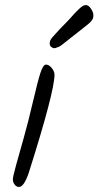

<svg xmlns="http://www.w3.org/2000/svg" viewBox="-20 -758 390 761"><path d="M196 -462Q196 -395 94 -73Q75 -17 55 -17Q45 -17 38 -26.5Q31 -36 31 -47Q31 -58 44 -104.5Q57 -151 74.5 -213Q92 -275 111 -356.5Q130 -438 140.5 -470Q151 -502 162.5 -502Q174 -502 185 -488.5Q196 -475 196 -462ZM200 -624Q216 -642 232.5 -658.5Q249 -675 260.5 -688Q272 -701 278.5 -708Q285 -715 294 -723Q309 -738 320 -738Q331 -738 340.5 -723.5Q350 -709 350 -700Q350 -691 349 -687Q348 -683 344.5 -678Q341 -673 337.5 -669.5Q334 -666 326.5 -660Q319 -654 314 -650Q293 -633 281 -624Q269 -615 260.5 -608Q252 -601 247.5 -597.5Q243 -594 236.5 -589Q230 -584 227 -581.5Q224 -579 219.5 -576Q215 -573 212.5 -572Q210 -571 206 -570Q201 -567 195 -567Q189 -567 183 -572Q177 -577 177 -584.5Q177 -592 179 -597Q181 -602 187.5 -610Q194 -618 200 -624Z"/></svg>

Font: Kalam Light
Style: Regular
Weight: 300
Version: Version 2.001;PS 1.0;hotconv 1.0.79;makeotf.lib2.5.61930; tt